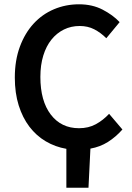

<svg xmlns="http://www.w3.org/2000/svg" viewBox="-20 -686 616 894"><path d="M289 188V7Q237 -2 193 -28Q149 -54 117 -96Q85 -138 67 -195.5Q49 -253 49 -325Q49 -405 72.5 -468.5Q96 -532 136.5 -576Q177 -620 231.5 -643Q286 -666 348 -666Q410 -666 458 -641Q506 -616 537 -583L475 -508Q449 -534 419 -549.5Q389 -565 351 -565Q311 -565 277.5 -548.5Q244 -532 219.5 -501.5Q195 -471 181.5 -427Q168 -383 168 -328Q168 -216 216.5 -152.5Q265 -89 348 -89Q392 -89 426 -107.5Q460 -126 488 -156L550 -83Q519 -48 482.5 -25Q446 -2 401 6L392 188Z"/></svg>

Font: Processing Sans Pro Semibold
Style: Regular
Weight: 600
Designer: Paul D. Hunt
Foundry: Adobe Systems Incorporated
Version: Version 2.020;PS 2.000;hotconv 1.0.86;makeotf.lib2.5.63406